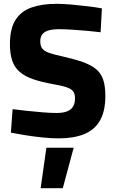

<svg xmlns="http://www.w3.org/2000/svg" viewBox="-20 -713 600 1006"><path d="M193 273 223 61H366L309 273ZM288 12Q247 12 200 7Q153 2 110 -5Q67 -12 37 -18L46 -141Q77 -137 119 -132.5Q161 -128 203 -124.5Q245 -121 276 -121Q310 -121 331.5 -129.5Q353 -138 363 -155Q373 -172 373 -199Q373 -221 363.5 -234Q354 -247 329.5 -255.5Q305 -264 259 -272Q197 -283 153.5 -298Q110 -313 83 -336.5Q56 -360 44 -395.5Q32 -431 32 -481Q32 -563 61.5 -609Q91 -655 146 -674Q201 -693 276 -693Q311 -693 355 -689Q399 -685 441 -680Q483 -675 514 -669L507 -544Q477 -548 437 -551.5Q397 -555 357.5 -557.5Q318 -560 289 -560Q256 -560 234 -553.5Q212 -547 201.5 -533Q191 -519 191 -497Q191 -472 201.5 -458.5Q212 -445 237.5 -436Q263 -427 309 -417Q371 -403 413.5 -388Q456 -373 482.5 -351.5Q509 -330 520.5 -296Q532 -262 532 -210Q532 -130 503.5 -81Q475 -32 420.5 -10Q366 12 288 12Z"/></svg>

Font: Cairo Play ExtraBold
Style: Regular
Weight: 800
Version: Version 3.119